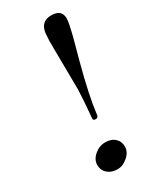

<svg xmlns="http://www.w3.org/2000/svg" viewBox="-171 -687 606 746"><g transform="rotate(-30 131.5 -313.5)"><path d="M176.8 -89.8Q192.4 -75.2 191.9 -51.8Q191.9 -28.3 169.4 -8.8Q147 10.7 122.1 9.8Q97.2 9.8 80.1 -4.9Q63 -19.5 63 -43.9Q63 -67.9 85 -86.4Q106.4 -105 133.8 -105Q161.1 -105 176.8 -89.8ZM245.1 -597.2Q245.1 -580.1 230 -520L205.1 -428.2Q168.9 -292 160.2 -216.8Q159.2 -200.7 147 -201.2Q135.7 -201.2 136.2 -210Q144 -296.9 145 -335.9L143.1 -520Q142.1 -558.1 145 -587.9Q151.4 -637.2 198.2 -637.2Q245.1 -637.2 245.1 -597.2Z"/></g></svg>

Font: Unna-Italic
Style: Italic
Weight: 400
Italic angle: -8°
Designer: Jorge de Buen U.
Foundry: Omnibus-Type
Version: Version 2.006;PS 002.006;hotconv 1.0.70;makeotf.lib2.5.58329